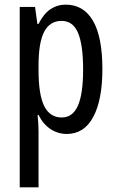

<svg xmlns="http://www.w3.org/2000/svg" viewBox="-20 -567 502 827"><path d="M263 -547Q340 -547 380.5 -477.5Q421 -408 421 -269Q421 -136 381.5 -63Q342 10 268 10Q229 10 197 -11.5Q165 -33 146 -72H142Q144 -51 145 -33Q146 -15 146 0V240H65V-537H131L141 -464H146Q168 -508 197.5 -527.5Q227 -547 263 -547ZM245 -477Q195 -477 170.5 -430.5Q146 -384 146 -285V-265Q146 -159 170.5 -110Q195 -61 246 -61Q293 -61 315.5 -111.5Q338 -162 338 -268Q338 -372 316.5 -424.5Q295 -477 245 -477Z"/></svg>

Font: Noto Sans Hebrew ExtraCondensed
Style: Regular
Weight: 400
Width: 2
Designer: Monotype Design Team
Foundry: Monotype Imaging Inc.
Version: Version 2.004; ttfautohint (v1.8.4.7-5d5b)